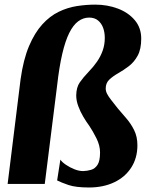

<svg xmlns="http://www.w3.org/2000/svg" viewBox="-20 -795 642 830"><path d="M69 -452.5Q81 -538 105.5 -595.8Q130 -653.5 162.8 -689.5Q195.5 -725.5 233.8 -744Q272 -762.5 312.5 -768.8Q353 -775 391.5 -775Q444 -775 489.2 -758Q534.5 -741 562.5 -708Q590.5 -675 590.5 -628Q590.5 -582.5 575.2 -554.5Q560 -526.5 537 -509Q514 -491.5 491 -478.5Q468 -465.5 452.5 -450.8Q437 -436 437 -412.5Q437 -401 443 -389.2Q449 -377.5 460.8 -362.5Q472.5 -347.5 489.5 -326Q506.5 -306 526.2 -283.2Q546 -260.5 560 -232.2Q574 -204 574 -167Q574 -112 547.5 -70.8Q521 -29.5 473.8 -7Q426.5 15.5 364.5 15.5Q308 15.5 276.2 4.8Q244.5 -6 227 -15L241 -105Q247.5 -94.5 264.8 -82.8Q282 -71 302.5 -63Q323 -55 340.5 -55.5Q357.5 -56 374.2 -61Q391 -66 401.8 -82.8Q412.5 -99.5 412.5 -136Q412.5 -166 397 -197Q381.5 -228 366 -251Q353 -268.5 340 -290.5Q327 -312.5 318.2 -336.5Q309.5 -360.5 309.5 -382.5Q310 -417.5 325 -439Q340 -460.5 363 -484.5Q383.5 -505.5 399.2 -528.2Q415 -551 424 -576.5Q433 -602 433 -631Q433 -655 425.8 -674.8Q418.5 -694.5 403.5 -706.8Q388.5 -719 365.5 -719Q340 -719 318.2 -703Q296.5 -687 279.2 -652.2Q262 -617.5 249 -561.5Q236 -505.5 227 -426L173.5 0H13Z"/></svg>

Font: Merriweather 28pt Black
Style: Italic
Weight: 900
Italic angle: -7.8°
Version: Version 2.101